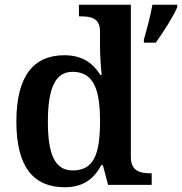

<svg xmlns="http://www.w3.org/2000/svg" viewBox="-20 -780 768 810"><path d="M587 -613V-600H637C668 -643 710 -708 728 -750V-760H623C615 -714 599 -655 587 -613ZM253 10C331 10 377 -26 407 -83H414L436 0H620V-49H615C571 -49 532 -58 532 -118V-760H313V-711H321C365 -711 402 -703 402 -647V-582C402 -550 405 -500 409 -464H403C374 -512 328 -547 252 -547C122 -547 49 -460 49 -267C49 -75 122 10 253 10ZM287 -61C211 -61 182 -129 182 -267C182 -403 211 -477 286 -477C375 -477 402 -403 402 -268C402 -128 375 -61 287 -61Z"/></svg>

Font: Noto Serif SemiBold
Style: Regular
Weight: 600
Designer: Monotype Design Team
Foundry: Monotype Imaging Inc.
Version: Version 2.013